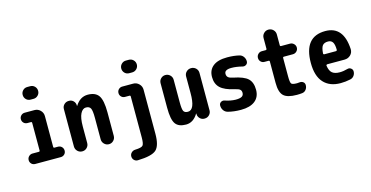

<svg xmlns="http://www.w3.org/2000/svg" viewBox="-93 -1221 3685 1909"><g transform="rotate(-15 1750.0 -266.0)"><path d="M396.5 -107.4Q418.9 -107.4 434.6 -91.8Q450.2 -76.2 450.2 -52.7Q450.2 -30.3 434.6 -15.1Q418.9 0 396.5 0H133.8Q110.4 0 95.2 -15.6Q80.1 -31.2 80.1 -52.7Q80.1 -76.2 96.2 -91.8Q112.3 -107.4 133.8 -107.4H199.2Q210 -107.4 210 -118.2V-402.3Q210 -413.1 199.2 -413.1H164.1Q140.6 -413.1 125.5 -428.7Q110.4 -444.3 110.4 -466.3Q110.4 -488.3 126 -503.9Q141.6 -519.5 164.1 -519.5H264.6Q299.8 -519.5 324.7 -494.6Q349.6 -469.7 349.6 -434.6V-118.2Q349.6 -107.4 361.3 -107.4ZM254.9 -759.8H285.2Q312.5 -759.8 331.1 -740.7Q349.6 -721.7 349.6 -694.8Q349.6 -668 330.6 -648.9Q311.5 -629.9 285.2 -629.9H254.9Q227.5 -629.9 209 -648.9Q190.4 -668 190.4 -694.8Q190.4 -721.7 209 -740.7Q227.5 -759.8 254.9 -759.8Z M960 -309.6V-68.4Q960 -40 940.4 -20Q920.9 0 893.1 0Q865.2 0 845.2 -20Q825.2 -40 825.2 -68.4V-290Q825.2 -364.3 812.5 -388.2Q799.8 -412.1 765.1 -412.1Q730.5 -412.1 708.5 -369.1Q686.5 -326.2 686.5 -237.3V-68.4Q686.5 -40 667 -20Q647.5 0 618.2 0Q589.8 0 569.8 -20Q549.8 -40 549.8 -68.4V-454.1Q549.8 -481.4 569.3 -500.5Q588.9 -519.5 616.2 -519.5H620.1Q646.5 -519.5 664.6 -501.5Q682.6 -483.4 683.6 -458V-451.2Q683.6 -450.2 684.6 -450.2Q686.5 -450.2 686.5 -451.2Q736.3 -530.3 814.9 -530.3Q893.6 -530.3 926.8 -482.4Q960 -434.6 960 -309.6Z M1280.3 -519.5Q1315.4 -519.5 1340.3 -494.6Q1365.2 -469.7 1365.2 -434.6V19.5Q1365.2 140.6 1319.8 182.6Q1274.4 224.6 1129.9 228.5Q1107.4 229.5 1091.3 213.9Q1075.2 198.2 1075.2 174.8Q1075.2 152.3 1091.3 136.7Q1107.4 121.1 1129.9 120.1Q1195.3 118.2 1210 100.6Q1224.6 83 1224.6 19.5V-402.3Q1224.6 -413.1 1213.9 -413.1H1168Q1145.5 -413.1 1130.4 -428.7Q1115.2 -444.3 1115.2 -465.8Q1115.2 -489.3 1130.9 -504.4Q1146.5 -519.5 1168 -519.5ZM1299.8 -759.8Q1327.1 -759.8 1346.2 -740.7Q1365.2 -721.7 1365.2 -694.8Q1365.2 -668 1346.2 -648.9Q1327.1 -629.9 1299.8 -629.9H1269.5Q1242.2 -629.9 1223.6 -648.9Q1205.1 -668 1205.1 -694.8Q1205.1 -721.7 1224.1 -740.7Q1243.2 -759.8 1269.5 -759.8Z M1876 -519.5Q1905.3 -519.5 1925.3 -500Q1945.3 -480.5 1945.3 -452.1V-66.4Q1945.3 -39.1 1925.8 -19.5Q1906.2 0 1878.9 0H1875Q1848.6 0 1830.1 -18.6Q1811.5 -37.1 1810.5 -61.5V-69.3Q1810.5 -70.3 1809.6 -70.3Q1807.6 -70.3 1807.6 -69.3Q1759.8 9.8 1684.6 9.8Q1607.4 9.8 1576.2 -34.7Q1544.9 -79.1 1544.9 -200.2V-452.1Q1544.9 -480.5 1564.5 -500Q1584 -519.5 1611.8 -519.5Q1639.6 -519.5 1659.7 -500Q1679.7 -480.5 1679.7 -452.1V-219.7Q1679.7 -149.4 1690.9 -128.9Q1702.1 -108.4 1735.4 -108.4Q1808.6 -108.4 1807.6 -283.2V-452.1Q1807.6 -480.5 1827.6 -500Q1847.7 -519.5 1876 -519.5Z M2254.9 -320.3Q2364.3 -298.8 2404.8 -259.8Q2445.3 -220.7 2445.3 -144.5Q2445.3 -70.3 2394.5 -30.3Q2343.8 9.8 2250 9.8Q2176.8 9.8 2117.2 -5.9Q2090.8 -12.7 2075.2 -34.7Q2059.6 -56.6 2059.6 -85Q2059.6 -106.4 2077.1 -117.7Q2094.7 -128.9 2115.2 -122.1Q2171.9 -102.5 2224.6 -101.6Q2269.5 -101.6 2288.6 -113.3Q2307.6 -125 2307.6 -150.4Q2307.6 -172.9 2293.9 -184.6Q2280.3 -196.3 2240.2 -205.1Q2141.6 -226.6 2098.1 -267.6Q2054.7 -308.6 2054.7 -379.9Q2054.7 -451.2 2104 -490.7Q2153.3 -530.3 2250 -530.3Q2319.3 -530.3 2375 -516.6Q2399.4 -510.7 2414.6 -489.3Q2429.7 -467.8 2429.7 -442.4Q2429.7 -420.9 2413.1 -409.2Q2396.5 -397.5 2376 -402.3Q2314.5 -418 2264.6 -418Q2191.4 -418 2192.4 -375Q2192.4 -352.5 2206.5 -339.8Q2220.7 -327.1 2254.9 -320.3Z M2797.9 -390.6Q2787.1 -390.6 2787.1 -379.9V-190.4Q2787.1 -129.9 2797.4 -115.7Q2807.6 -101.6 2855.5 -101.6Q2862.3 -101.6 2879.9 -103.5Q2902.3 -106.4 2918.5 -94.7Q2934.6 -83 2934.6 -61.5Q2934.6 -35.2 2919.4 -15.6Q2904.3 3.9 2879.9 6.8Q2853.5 9.8 2825.2 9.8Q2727.5 9.8 2689 -26.9Q2650.4 -63.5 2650.4 -160.2V-379.9Q2650.4 -390.6 2638.7 -390.6H2598.6Q2575.2 -390.6 2560.1 -406.2Q2544.9 -421.9 2544.9 -444.8Q2544.9 -467.8 2561 -483.9Q2577.1 -500 2598.6 -500H2638.7Q2649.4 -500 2650.4 -510.7V-622.1Q2650.4 -650.4 2670.4 -670.4Q2690.4 -690.4 2717.8 -690.4Q2747.1 -690.4 2767.1 -670.4Q2787.1 -650.4 2787.1 -622.1V-510.7Q2787.1 -500 2797.9 -500H2889.6Q2912.1 -500 2928.7 -483.9Q2945.3 -467.8 2945.3 -445.3Q2945.3 -422.9 2929.2 -406.7Q2913.1 -390.6 2889.6 -390.6Z M3311.5 -309.6Q3322.3 -309.6 3323.2 -322.3Q3322.3 -377.9 3306.6 -400.4Q3291 -422.9 3259.8 -422.9Q3220.7 -422.9 3203.1 -401.4Q3185.5 -379.9 3181.6 -320.3Q3181.6 -310.5 3193.4 -309.6ZM3259.8 -530.3Q3446.3 -530.3 3459 -291Q3460 -254.9 3434.6 -230.5Q3409.2 -206.1 3373 -206.1H3194.3Q3190.4 -206.1 3186.5 -202.1Q3182.6 -198.2 3183.6 -194.3Q3191.4 -139.6 3217.8 -118.2Q3244.1 -96.7 3294.9 -96.7Q3333 -96.7 3377.9 -109.4Q3397.5 -114.3 3413.6 -102.1Q3429.7 -89.8 3429.7 -70.3Q3429.7 -44.9 3415 -25.4Q3400.4 -5.9 3376 -1Q3326.2 9.8 3275.4 9.8Q3163.1 9.8 3101.6 -58.1Q3040 -126 3040 -259.8Q3040 -530.3 3259.8 -530.3Z"/></g></svg>

Font: Rounded-X Mgen+ 1m bold
Style: Bold
Weight: 700
Designer: [Source Han Sans]
Ryoko NISHIZUKA  (kana & ideographs); Paul D. Hunt (Latin, Greek & Cyrillic); Wenlong ZHANG  (bopomofo
Version: Version 1.059.20150602